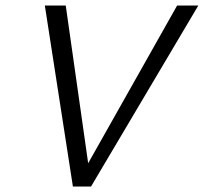

<svg xmlns="http://www.w3.org/2000/svg" viewBox="-20 -678 741 698"><path d="M245 0 143 -658H219L310 -18H263L624 -658H701L311 0Z"/></svg>

Font: Ysabeau Office
Style: Italic
Weight: 400
Italic angle: -12°
Designer: Christian Thalmann (Catharsis Fonts)
Version: Version 2.001;gftools[0.9.30]; featfreeze: tnum,lnum,ss02